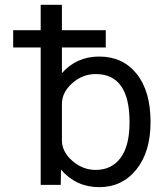

<svg xmlns="http://www.w3.org/2000/svg" viewBox="-20 -772 689 804"><path d="M522.5 -260.7Q522.5 -461.9 380.9 -461.9Q325.2 -461.9 282.2 -423.3Q239.3 -384.8 239.3 -336.9V-184.6Q239.3 -136.7 282.7 -98.6Q326.2 -60.5 380.9 -60.5Q447.3 -60.5 484.9 -110.8Q522.5 -161.1 522.5 -260.7ZM35.2 -573.2V-645.5H150.4V-752H239.3V-645.5H422.9V-573.2H239.3V-465.8Q300.8 -535.2 395.5 -535.2Q494.1 -535.2 552.2 -462.9Q610.4 -390.6 610.4 -260.7Q610.4 -135.7 550.8 -62Q491.2 11.7 395.5 11.7Q298.8 11.7 235.4 -61.5L234.4 2H150.4V-573.2Z"/></svg>

Font: Nasu
Style: Regular
Weight: 400
Designer: Ryoko NISHIZUKA (kana &amp; ideographs); Paul D. Hunt (Latin, Greek &amp; Cyrillic); Wenlong ZHANG (bopomofo); Sandoll C
Version: Version 2014.1215